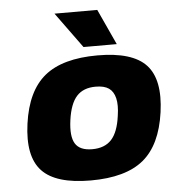

<svg xmlns="http://www.w3.org/2000/svg" viewBox="-51 -747 723 805"><g transform="rotate(-5 310.0 -345.0)"><path d="M149.5 -448.5Q225 -510 372 -510Q519 -510 576.5 -448Q634 -386 615 -249.5Q596 -113 521 -51.5Q446 10 299 10Q152 10 94 -52Q36 -114 55 -250.5Q74 -387 149.5 -448.5ZM435 -250Q442 -295 435 -324Q428 -353 408.5 -366.5Q389 -380 353 -380Q301 -380 273 -349Q245 -318 235.5 -250Q226 -182 245 -151Q264 -120 316.5 -120Q369 -120 397.5 -151Q426 -182 435 -250ZM388 -700 457 -550H317L208 -700Z"/></g></svg>

Font: Fivo Sans Modern Heavy
Style: Regular
Weight: 900
Designer: Alexander Slobzheninov
Foundry: Alexander Slobzheninov
Version: 1.0